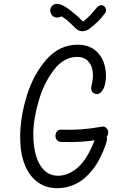

<svg xmlns="http://www.w3.org/2000/svg" viewBox="-20 -977 660 1009"><path d="M86 -256.5Q86 -360 120.8 -473.2Q155.5 -586.5 224 -664.2Q292.5 -742 388.5 -742Q448 -742 484 -709.5Q520 -677 531.2 -628.5Q542.5 -580 532 -534Q527 -512 513.8 -496Q500.5 -480 485 -483Q467 -486.5 461.8 -499.2Q456.5 -512 462 -533Q472 -571.5 466.5 -604.8Q461 -638 440.5 -658Q420 -678 386 -678Q316 -678 263.5 -610Q211 -542 183 -445.8Q155 -349.5 155 -271Q155 -205.5 170 -156.5Q185 -107.5 214.2 -80.5Q243.5 -53.5 284.5 -53.5Q340.5 -53.5 390.2 -98Q440 -142.5 477 -239.5Q483 -255.5 489.2 -264.8Q495.5 -274 504 -277.2Q512.5 -280.5 524.5 -276.5Q537 -272 540.5 -261.5Q544 -251 541.5 -239Q539 -227 534 -212.5Q505.5 -133.5 465.5 -83.5Q425.5 -33.5 379 -10.8Q332.5 12 281.5 12Q222 12 178 -19.8Q134 -51.5 110 -111.8Q86 -172 86 -256.5ZM271.5 -262.5Q271.5 -276.5 279.2 -286.2Q287 -296 299.5 -295.5Q354 -293.5 406 -297.2Q458 -301 517 -311.5Q525 -313 532.2 -309.2Q539.5 -305.5 544 -298.2Q548.5 -291 548.5 -282Q548.5 -267.5 541.2 -258.5Q534 -249.5 521 -247Q460 -236 409.5 -232.5Q359 -229 302.5 -231Q289.5 -231.5 280.5 -240Q271.5 -248.5 271.5 -262.5ZM251.5 -899Q261 -886 276 -885Q291 -884 303.5 -891Q324 -878.5 339.8 -864.5Q355.5 -850.5 379 -827Q391.5 -814 411 -813Q430.5 -812 447.5 -824.5Q473.5 -843.5 492.8 -862.2Q512 -881 530 -905Q539 -916.5 537 -927.5Q535 -938.5 525.5 -945.5Q516.5 -951.5 506.2 -948.8Q496 -946 486 -934Q467.5 -911 452.2 -895.2Q437 -879.5 416 -863.5Q394.5 -886.5 369.2 -907.2Q344 -928 324.5 -940.5Q303.5 -953.5 286.8 -956Q270 -958.5 258.5 -950.5Q251.5 -945.5 247.2 -936.8Q243 -928 244 -918Q245 -908 251.5 -899Z"/></svg>

Font: Monaspace Radon Var
Style: Regular
Weight: 400
Designer: Riley Cran and the Lettermatic Team
Version: Version 1.000 (Monaspace Radon Var)